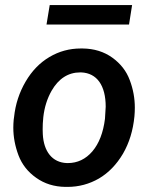

<svg xmlns="http://www.w3.org/2000/svg" viewBox="-20 -730 597 760"><path d="M502.9 -710H176.8L164.1 -632.8H490.7ZM34.2 -255.9C33.2 -245.1 32.7 -234.9 32.7 -224.6C32.7 -188 39.6 -151.4 53.2 -115.2C66.9 -79.1 90.3 -49.3 123 -26.4C155.8 -2.9 194.3 9.3 239.3 9.8C241.7 9.8 244.1 9.8 247.1 9.8C292 9.8 333.5 -1.5 371.6 -23.4C409.7 -45.9 441.4 -78.6 466.8 -121.6C491.7 -164.6 506.8 -213.9 512.2 -270C513.2 -281.7 513.7 -293 513.7 -303.7C513.7 -340.3 507.3 -377 493.7 -412.6C480.5 -448.7 457 -478.5 424.3 -502C391.6 -525.4 352.5 -537.6 307.1 -538.1C304.7 -538.1 302.2 -538.1 299.8 -538.1C254.9 -538.1 213.9 -526.9 175.8 -504.4C137.7 -481.9 106.4 -449.7 81.5 -407.2C56.6 -364.7 41 -317.9 35.6 -266.1ZM149.4 -199.2C148.9 -205.1 148.9 -211.4 148.9 -218.3C148.9 -231.9 149.4 -248 151.4 -266.1C155.8 -305.7 167 -340.3 184.1 -370.6C211.9 -418.9 250 -443.4 297.4 -443.4C298.8 -443.4 299.8 -443.4 301.3 -443.4C364.3 -440.9 398.4 -391.1 398.4 -307.6L395.5 -259.8C388.7 -205.1 372.1 -162.1 345.7 -130.9C319.3 -100.1 286.6 -84.5 248.5 -84.5C247.6 -84.5 246.1 -84.5 245.1 -84.5C186.5 -86.4 152.8 -130.9 149.4 -199.2Z"/></svg>

Font: Roboto Medium
Style: Italic
Weight: 500
Italic angle: -12°
Designer: Google
Version: Version 2.137; 2017